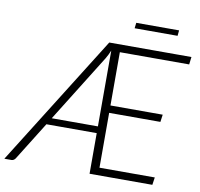

<svg xmlns="http://www.w3.org/2000/svg" viewBox="-115 -930 1066 1024"><g transform="rotate(10 418.0 -418.0)"><path d="M0 0ZM857.5 -666.5H482V-378H765L759.5 -338H482V-41H781.5L775.5 0H435.5V-220H163L34 -13Q30.5 -7.5 25 -3.8Q19.5 0 12.5 0H-26L417.5 -707.5H862.5ZM185.5 -256.5H435.5V-667Q430.5 -654.5 425 -643.8Q419.5 -633 413.5 -622.5ZM541 -836H773L770 -806H537.5Z"/></g></svg>

Font: Lato Light
Style: Italic
Weight: 300
Italic angle: -7°
Designer: Lukasz Dziedzic
Foundry: tyPoland Lukasz Dziedzic
Version: Version 2.007; 2014-02-27